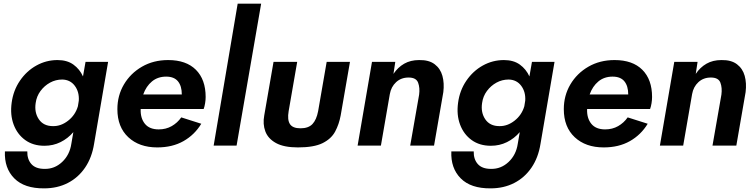

<svg xmlns="http://www.w3.org/2000/svg" viewBox="-20 -800 4154 1055"><path d="M7 32H130Q129 75 152.5 101.5Q176 128 225 128Q280 129 321.5 90Q363 51 372 -10L383 -74Q353 -39 312.5 -19Q272 1 224 1Q162 1 118.5 -30.5Q75 -62 55 -115.5Q35 -169 44 -235Q53 -303 89.5 -356.5Q126 -410 180 -440Q234 -470 296 -470Q349 -470 383.5 -445Q418 -420 436 -380L450 -460H574L497 -10Q485 66 447.5 121Q410 176 352.5 205.5Q295 235 223 235Q114 236 58.5 180Q3 124 7 32ZM176 -234Q168 -182 193.5 -144.5Q219 -107 271 -107Q315 -106 354.5 -137Q394 -168 408 -216L413 -247Q416 -295 391 -328.5Q366 -362 322 -363Q286 -363 255 -346Q224 -329 202.5 -300Q181 -271 176 -234Z M844 10Q745 10 685 -46Q625 -102 625 -200Q625 -275 661 -336Q697 -397 760 -433.5Q823 -470 904 -470Q1003 -470 1056.5 -416.5Q1110 -363 1110 -267Q1110 -251 1107 -232.5Q1104 -214 1099 -201H753Q751 -151 776 -120Q801 -89 852 -89Q892 -89 923.5 -107Q955 -125 976 -155L1086 -120Q1049 -59 988 -24.5Q927 10 844 10ZM893 -379Q847 -379 815 -352.5Q783 -326 767 -281H979Q979 -327 958 -353Q937 -379 893 -379Z M1286 -780H1415L1280 0H1154Z M1617 10Q1540 10 1496.5 -14Q1453 -38 1438 -78Q1423 -118 1432 -166L1483 -460H1613L1566 -189Q1558 -142 1573 -118.5Q1588 -95 1631 -95Q1675 -95 1697 -118.5Q1719 -142 1728 -189L1775 -460H1903L1852 -166Q1843 -117 1821.5 -77Q1800 -37 1752.5 -13.5Q1705 10 1617 10Z M2283 -280Q2288 -317 2277.5 -345.5Q2267 -374 2225 -374Q2184 -374 2156.5 -348.5Q2129 -323 2122 -283L2073 0H1945L2024 -460H2152L2142 -394Q2166 -430 2201 -450Q2236 -470 2283 -470Q2337 -471 2368.5 -447Q2400 -423 2411 -383Q2422 -343 2416 -294L2365 0H2234Z M2460 32H2583Q2582 75 2605.5 101.5Q2629 128 2678 128Q2733 129 2774.5 90Q2816 51 2825 -10L2836 -74Q2806 -39 2765.5 -19Q2725 1 2677 1Q2615 1 2571.5 -30.5Q2528 -62 2508 -115.5Q2488 -169 2497 -235Q2506 -303 2542.5 -356.5Q2579 -410 2633 -440Q2687 -470 2749 -470Q2802 -470 2836.5 -445Q2871 -420 2889 -380L2903 -460H3027L2950 -10Q2938 66 2900.5 121Q2863 176 2805.5 205.5Q2748 235 2676 235Q2567 236 2511.5 180Q2456 124 2460 32ZM2629 -234Q2621 -182 2646.5 -144.5Q2672 -107 2724 -107Q2768 -106 2807.5 -137Q2847 -168 2861 -216L2866 -247Q2869 -295 2844 -328.5Q2819 -362 2775 -363Q2739 -363 2708 -346Q2677 -329 2655.5 -300Q2634 -271 2629 -234Z M3297 10Q3198 10 3138 -46Q3078 -102 3078 -200Q3078 -275 3114 -336Q3150 -397 3213 -433.5Q3276 -470 3357 -470Q3456 -470 3509.5 -416.5Q3563 -363 3563 -267Q3563 -251 3560 -232.5Q3557 -214 3552 -201H3206Q3204 -151 3229 -120Q3254 -89 3305 -89Q3345 -89 3376.5 -107Q3408 -125 3429 -155L3539 -120Q3502 -59 3441 -24.5Q3380 10 3297 10ZM3346 -379Q3300 -379 3268 -352.5Q3236 -326 3220 -281H3432Q3432 -327 3411 -353Q3390 -379 3346 -379Z M3944 -280Q3949 -317 3938.5 -345.5Q3928 -374 3886 -374Q3845 -374 3817.5 -348.5Q3790 -323 3783 -283L3734 0H3606L3685 -460H3813L3803 -394Q3827 -430 3862 -450Q3897 -470 3944 -470Q3998 -471 4029.5 -447Q4061 -423 4072 -383Q4083 -343 4077 -294L4026 0H3895Z"/></svg>

Font: Von Semi
Style: Italic
Weight: 600
Version: Version 4.000; ttfautohint (v1.8.4.7-5d5b)